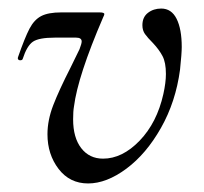

<svg xmlns="http://www.w3.org/2000/svg" viewBox="-20 -416 477 449"><path d="M91 -102Q91 -135 104.5 -170Q118 -205 145 -258L166 -301Q171 -314 171 -319Q171 -328 158 -328H108Q71 -328 57 -318.5Q43 -309 33 -278Q32 -275 27 -275Q24 -275 22.5 -277Q21 -279 22 -282Q38 -328 49 -349Q60 -370 76.5 -378.5Q93 -387 123 -387H213Q224 -387 224 -383Q224 -381 221 -375Q162 -238 153 -167Q151 -156 151 -137Q151 -94 170 -69.5Q189 -45 221 -45Q266 -45 306.5 -87Q347 -129 362 -196Q368 -223 368 -243Q368 -270 360 -285Q352 -300 338 -315Q325 -328 319 -336.5Q313 -345 313 -357Q313 -376 326 -386Q339 -396 357 -396Q381 -396 393 -372Q405 -348 405 -306Q405 -291 401 -253Q391 -178 356.5 -117Q322 -56 275.5 -21.5Q229 13 186 13Q143 13 117 -21Q91 -55 91 -102Z"/></svg>

Font: Cormorant Garamond Medium
Style: Italic
Weight: 500
Italic angle: -10°
Designer: Christian Thalmann (Catharsis Fonts)
Foundry: Catharsis Fonts
Version: Version 4.000